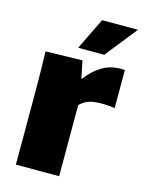

<svg xmlns="http://www.w3.org/2000/svg" viewBox="-110 -786 645 853"><g transform="rotate(15 212.0 -359.5)"><path d="M48 0V-343Q48 -402 47 -443Q46 -484 45 -520L214 -524L230 -445H234Q263 -486 306 -511Q349 -536 407 -531V-356Q364 -363 319.5 -359.5Q275 -356 247 -327V0ZM181 -573 252 -719H417L301 -573Z"/></g></svg>

Font: Murecho Black
Style: Regular
Weight: 900
Designer: Neil Summerour
Foundry: Positype
Version: Version 1.010; ttfautohint (v1.8.3)